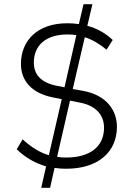

<svg xmlns="http://www.w3.org/2000/svg" viewBox="-20 -788 632 908"><path d="M217 100 238 6C257 9 274 10 293 10C446 10 533 -71 533 -188C533 -265 485 -337 375 -358L324 -367L381 -612C418 -600 451 -580 484 -553L513 -599C478 -632 438 -654 393 -666L417 -768H375L353 -674C334 -677 317 -678 298 -678C154 -678 79 -593 79 -486C79 -409 126 -346 237 -326L272 -319L211 -54C168 -67 130 -90 87 -129L59 -82C104 -39 149 -16 198 -1L175 100ZM362 -302C434 -287 472 -244 472 -184C472 -95 406 -43 293 -43C278 -43 264 -44 250 -46L311 -312ZM140 -492C140 -572 195 -625 299 -625C314 -625 328 -624 341 -622L285 -375L250 -382C177 -396 140 -433 140 -492Z"/></svg>

Font: Gantari Light
Style: Regular
Weight: 300
Designer: Anugrah Pasau
Foundry: Lafontype
Version: Version 1.000